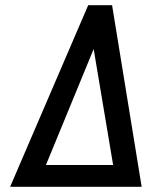

<svg xmlns="http://www.w3.org/2000/svg" viewBox="-20 -720 586 740"><path d="M526 0 412 -700H320L19 0ZM157 -84 341 -531 416 -84Z"/></svg>

Font: Advent Pro SemiBold
Style: Italic
Weight: 600
Italic angle: -12°
Version: Version 3.000